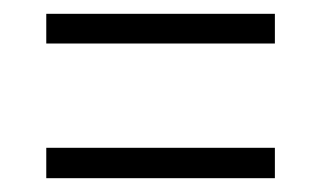

<svg xmlns="http://www.w3.org/2000/svg" viewBox="-20 -496 465 278"><path d="M47 -476H378V-433H47ZM47 -282H378V-238H47Z"/></svg>

Font: Noto Serif CondLight
Style: Regular
Weight: 300
Width: 3
Designer: Monotype Design Team
Foundry: Monotype Imaging Inc.
Version: Version 1.001